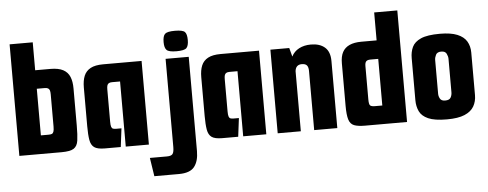

<svg xmlns="http://www.w3.org/2000/svg" viewBox="-52 -762 2732 1075"><g transform="rotate(-5 1314.0 -224.0)"><path d="M32 0V-627H162V-470H247Q293 -470 319 -456Q345 -442 356 -415.5Q367 -389 367 -350V-142Q367 -88 362.5 -57Q358 -26 338 -13Q318 0 269 0ZM162 -104H204Q217 -104 223.5 -106.5Q230 -109 233.5 -118Q237 -127 237 -147V-328Q237 -342 234.5 -350Q232 -358 225.5 -362Q219 -366 207 -366H162Z M512 0Q471 0 453 -13Q435 -26 430 -55.5Q425 -85 425 -132V-350Q425 -389 436 -415.5Q447 -442 473 -456Q499 -470 544 -470H760V0H630V-366H585Q573 -366 566.5 -362Q560 -358 557.5 -350Q555 -342 555 -328V-147Q555 -127 558 -118Q561 -109 567.5 -106.5Q574 -104 586 -104H615L602 0Z M775 179 759 75H855Q879 75 887 64.5Q895 54 895 25V-470H1025V60Q1025 116 1000.5 147.5Q976 179 913 179ZM960 -507Q917 -507 904.5 -519.5Q892 -532 892 -564Q892 -598 904.5 -610Q917 -622 960 -622Q1004 -622 1016 -610Q1028 -598 1028 -564Q1028 -532 1016 -519.5Q1004 -507 960 -507Z M1172 0Q1131 0 1113 -13Q1095 -26 1090 -55.5Q1085 -85 1085 -132V-350Q1085 -389 1096 -415.5Q1107 -442 1133 -456Q1159 -470 1204 -470H1420V0H1290V-366H1245Q1233 -366 1226.5 -362Q1220 -358 1217.5 -350Q1215 -342 1215 -328V-147Q1215 -127 1218 -118Q1221 -109 1227.5 -106.5Q1234 -104 1246 -104H1275L1262 0Z M1484 -470H1590L1603 -421Q1617 -449 1645.5 -464Q1674 -479 1712 -479Q1762 -479 1790.5 -454Q1819 -429 1819 -377V0H1689V-332Q1689 -354 1680.5 -364Q1672 -374 1652 -374Q1635 -374 1625.5 -365Q1616 -356 1614 -338V0H1484Z M1974 0Q1935 0 1913.5 -8.5Q1892 -17 1884 -43Q1876 -69 1876 -120V-359Q1876 -398 1889 -422Q1902 -446 1928.5 -458Q1955 -470 1995 -470H2081V-627H2211V0ZM2081 -104V-366H2037Q2020 -366 2013 -358.5Q2006 -351 2006 -332V-144Q2006 -116 2013.5 -110Q2021 -104 2039 -104Z M2435 5Q2366 5 2330 -11Q2294 -27 2281 -55Q2268 -83 2268 -117V-354Q2268 -389 2281 -416.5Q2294 -444 2330 -460Q2366 -476 2437 -476Q2498 -476 2534.5 -461Q2571 -446 2587 -419Q2603 -392 2603 -356V-117Q2603 -81 2587 -53.5Q2571 -26 2534.5 -10.5Q2498 5 2435 5ZM2434 -101Q2458 -101 2465.5 -114.5Q2473 -128 2473 -144V-332Q2473 -346 2465.5 -361Q2458 -376 2436 -376Q2413 -376 2405.5 -361Q2398 -346 2398 -332V-142Q2398 -128 2405.5 -114.5Q2413 -101 2434 -101Z"/></g></svg>

Font: Smooch Sans Thin ExtraBold
Style: Regular
Weight: 800
Version: Version 1.010